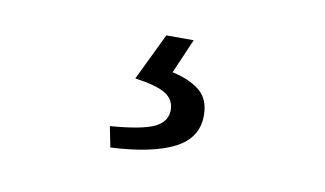

<svg xmlns="http://www.w3.org/2000/svg" viewBox="-39 -71 620 366"><g transform="rotate(10 271.0 111.5)"><path d="M190 226 182 186Q245 181 268 169.5Q291 158 291 136Q291 116 274 105Q257 94 214 88L258 -3H311L282 64Q317 72 336 88Q355 104 355 135Q355 179 312.5 200.5Q270 222 190 226Z"/></g></svg>

Font: Pinyin1712
Style: Regular
Weight: 400
Version: Version 1